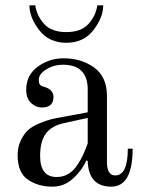

<svg xmlns="http://www.w3.org/2000/svg" viewBox="-20 -686 534 718"><path d="M228 -526Q163 -526 126.5 -573.5Q90 -621 90 -666H112Q118 -626 145.5 -596Q173 -566 228 -566Q283 -566 310.5 -596Q338 -626 344 -666H366Q366 -621 329.5 -573.5Q293 -526 228 -526ZM130 -103Q130 -24 192 -24Q216 -24 235.5 -35.5Q255 -47 269.5 -69.5Q284 -92 291.5 -108.5Q299 -125 308 -150V-245L221 -226Q173 -216 151.5 -186.5Q130 -157 130 -103ZM46 -106Q46 -137 58 -161.5Q70 -186 85.5 -200Q101 -214 128 -225Q155 -236 171.5 -240Q188 -244 216 -249L308 -266V-351Q308 -444 215 -444Q181 -444 153 -426.5Q125 -409 125 -387Q125 -377 128 -372Q132 -364 143 -362Q180 -352 180 -323Q180 -284 136 -284Q114 -284 96 -301Q78 -318 78 -350Q78 -405 121 -436.5Q164 -468 218 -468Q284 -468 332 -433.5Q380 -399 380 -326V-80Q380 -30 411 -30Q458 -30 458 -130H476Q476 12 396 12Q311 12 308 -84L303 -86Q288 -51 254.5 -19.5Q221 12 176 12Q123 12 84.5 -14Q46 -40 46 -106Z"/></svg>

Font: Old Standard TT
Style: Regular
Weight: 400
Designer: Alexey Kryukov <alexios@thessalonica.org.ru>
Version: Version 2.2